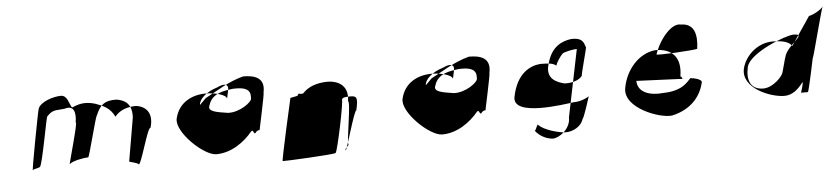

<svg xmlns="http://www.w3.org/2000/svg" viewBox="-33 -517 2921 669"><g transform="rotate(-5 1428.0 -183.0)"><path d="M103 -254C100 -247 60 -35 64 -42C65 -46 87 -48 90 -52C99 -62 127 -221 130 -224C152 -248 161 -242 193 -246C223 -256 234 -234 227 -194C237 -206 191 -48 194 -52C203 -62 243 -70 260 -70C264 -70 299 -214 303 -213C317 -248 334 -263 375 -262C403 -258 430 -244 427 -195L401 -43C403 -41 428 -37 433 -31C440 -20 476 -161 485 -153C501 -204 476 -230 441 -234C414 -234 385 -226 367 -203C352 -234 329 -244 301 -254C262 -266 239 -256 219 -248C210 -260 207 -292 184 -292C158 -292 112 -278 103 -254Z M579 -178C568 -132 662 -42 706 -42C759 -42 805 -76 833 -110C843 -121 841 -94 850 -106C853 -112 867 -116 863 -110C861 -105 892 -244 888 -240C901 -296 858 -304 822 -304C769 -290 728 -262 686 -240L664 -218C664 -238 690 -262 730 -274C749 -284 772 -286 766 -260L760 -232C758 -246 719 -256 687 -256C640 -256 592 -234 579 -178ZM697 -214C709 -256 754 -260 781 -264C846 -268 844 -242 843 -224C843 -213 801 -180 759 -182C721 -188 686 -192 697 -214Z M980 -215C979 -212 931 1 934 2C938 3 1110 -5 1120 -10C1127 -14 1164 -194 1158 -192C1160 -202 1173 -202 1190 -202C1211 -202 1215 -194 1205 -152C1197 -152 1159 -12 1156 -16C1152 -24 1171 -31 1167 -38C1162 -43 1189 -186 1179 -186C1188 -241 1150 -259 1116 -260C1075 -260 1045 -248 1026 -227C1013 -222 1011 -234 1005 -220Z M1369 -178C1358 -132 1452 -42 1496 -42C1549 -42 1595 -76 1623 -110C1633 -121 1631 -94 1640 -106C1643 -112 1657 -116 1653 -110C1651 -105 1682 -244 1678 -240C1691 -296 1648 -304 1612 -304C1559 -290 1518 -262 1476 -240L1454 -218C1454 -238 1480 -262 1520 -274C1539 -284 1562 -286 1556 -260L1550 -232C1548 -246 1509 -256 1477 -256C1430 -256 1382 -234 1369 -178ZM1487 -214C1499 -256 1544 -260 1571 -264C1636 -268 1634 -242 1633 -224C1633 -213 1591 -180 1549 -182C1511 -188 1476 -192 1487 -214Z M1758 -150C1745 -80 1931 -110 1962 -114C1984 -114 2004 -122 2016 -130C2015 -126 1992 -54 1988 -54C1980 -26 1949 -12 1926 -12C1905 -12 1849 -26 1831 -47C1827 -47 1822 -26 1818 -27C1835 -4 1863 6 1881 6C1903 4 1942 -23 1941 -63L1989 -298C1978 -298 1945 -292 1938 -286C1930 -278 1916 -258 1913 -246C1903 -256 1883 -257 1857 -257C1822 -254 1774 -232 1758 -150ZM1887 -256C1903 -316 1942 -330 1971 -334C2018 -337 2016 -310 2021 -302C2025 -306 1995 -202 1999 -206C1996 -196 1973 -180 1936 -182C1912 -188 1869 -202 1887 -256Z M2145 -147C2133 -78 2257 -32 2300 -38C2372 -54 2404 -102 2413 -146C2412 -155 2386 -162 2374 -162C2361 -148 2341 -120 2276 -119C2232 -114 2186 -127 2186 -169L2350 -162C2345 -158 2345 -175 2340 -170C2352 -239 2318 -270 2261 -270C2202 -264 2156 -210 2145 -147ZM2264 -255C2282 -308 2326 -360 2358 -351C2404 -351 2414 -312 2407 -262C2400 -258 2258 -250 2264 -255Z M2563 -179C2548 -112 2646 -72 2696 -72C2726 -72 2747 -94 2762 -114C2766 -114 2754 -78 2754 -78H2778C2781 -78 2805 -194 2805 -194C2808 -194 2852 -372 2856 -372C2849 -360 2819 -344 2805 -342L2738 -243C2729 -256 2711 -263 2682 -264C2622 -270 2574 -225 2563 -179ZM2577 -183C2588 -232 2719 -282 2745 -282C2797 -282 2719 -248 2710 -205C2709 -205 2697 -156 2696 -155C2693 -140 2658 -104 2625 -104C2580 -104 2567 -138 2577 -183Z"/></g></svg>

Font: pokerface
Style: oblique
Weight: 400
Version: Version 1